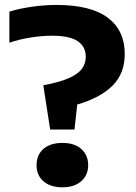

<svg xmlns="http://www.w3.org/2000/svg" viewBox="-20 -770 567 798"><path d="M188.5 -231.5 160 -415.5Q229 -428.5 267.2 -445.8Q305.5 -463 321 -485Q336.5 -507 336.5 -534Q336.5 -576 303 -598.8Q269.5 -621.5 197 -621.5Q153.5 -621.5 106.5 -614Q59.5 -606.5 19 -592.5V-721.5Q57.5 -734 111.2 -741.8Q165 -749.5 215 -749.5Q357 -749.5 427.8 -696.5Q498.5 -643.5 498.5 -546Q498.5 -464.5 447.8 -414Q397 -363.5 301 -335.5L289.5 -231.5ZM239.5 8.5Q190 8.5 161 -16.2Q132 -41 132 -83.5Q132 -126 160.5 -151Q189 -176 239.5 -176Q290 -176 318.2 -150.5Q346.5 -125 346.5 -83.5Q346.5 -42.5 317.8 -17Q289 8.5 239.5 8.5Z"/></svg>

Font: Encode Sans SmExp
Style: Bold
Weight: 700
Width: 6
Designer: Multiple Designers
Foundry: Impallari Type
Version: Version 3.002; ttfautohint (v1.8.3) -l 8 -r 50 -G 200 -x 14 